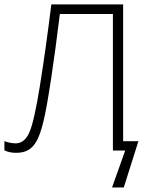

<svg xmlns="http://www.w3.org/2000/svg" viewBox="-20 -683 673 871"><path d="M538.6 -42.5H607.9L541.5 167.5H488.3L547.9 0H492.2V-619.6H251.5Q232.9 -465.8 212.2 -327.9Q191.4 -189.9 177 -131.6Q162.6 -73.2 147 -44.7Q131.3 -16.1 109.1 -2.9Q86.9 10.3 53.2 10.3Q22.5 10.3 0 -1V-42.5Q27.8 -32.7 51.3 -32.7Q90.8 -32.7 112.8 -81.5Q134.8 -130.4 160.9 -292.7Q187 -455.1 212.9 -663.1H538.6Z"/></svg>

Font: Bpm'online Open Sans Light
Style: Regular
Weight: 300
Foundry: Ascender Corporation
Version: Version 1.10